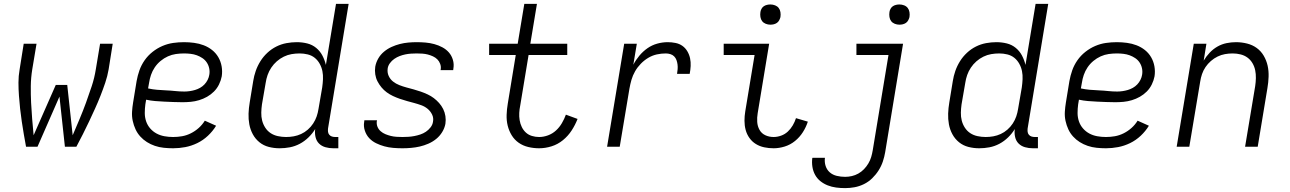

<svg xmlns="http://www.w3.org/2000/svg" viewBox="-20 -755 6640 988"><path d="M114 0Q108 -32 102.5 -64.5Q97 -97 92 -130Q87 -163 83.5 -196Q80 -229 77.5 -262.5Q75 -296 75 -330Q75 -364 81 -398L102 -530H168L146 -398Q139 -355 138.5 -312Q138 -269 140 -227Q142 -185 145.5 -143Q149 -101 153 -59L267 -318H326L354 -59Q372 -101 389.5 -142.5Q407 -184 422.5 -226.5Q438 -269 452 -311.5Q466 -354 473 -398L495 -530H560L539 -398Q533 -363 521.5 -329Q510 -295 497 -262Q484 -229 469 -196Q454 -163 438.5 -130Q423 -97 406.5 -64.5Q390 -32 373 0H314L286 -258L173 0Z M871 8Q847 8 823 5.5Q799 3 777 -4.5Q755 -12 736 -24Q717 -36 702 -52.5Q687 -69 677.5 -89.5Q668 -110 663 -133Q658 -156 659.5 -180Q661 -204 665 -228L683 -338Q688 -366 697.5 -393Q707 -420 724 -444.5Q741 -469 765 -488Q789 -507 816 -518.5Q843 -530 871 -534Q899 -538 927 -538Q953 -538 979 -534.5Q1005 -531 1028.5 -522Q1052 -513 1071.5 -497.5Q1091 -482 1103.5 -460.5Q1116 -439 1120.5 -413.5Q1125 -388 1121 -362Q1117 -341 1107 -320.5Q1097 -300 1081 -284Q1065 -268 1045.5 -257Q1026 -246 1004.5 -239.5Q983 -233 961.5 -231Q940 -229 919 -229Q896 -229 872.5 -230Q849 -231 825.5 -232Q802 -233 778.5 -235Q755 -237 732 -242L728 -218Q725 -196 725 -173.5Q725 -151 732 -130.5Q739 -110 753 -94Q767 -78 785.5 -68Q804 -58 826 -54Q848 -50 871 -50Q894 -50 917 -54Q940 -58 962 -69Q984 -80 1002.5 -96.5Q1021 -113 1034 -134L1092 -108Q1075 -80 1050 -56.5Q1025 -33 995 -18.5Q965 -4 933.5 2Q902 8 871 8ZM929 -284Q942 -284 956 -286Q970 -288 983.5 -292Q997 -296 1009.5 -303Q1022 -310 1032 -320.5Q1042 -331 1048.5 -344Q1055 -357 1057 -370Q1060 -387 1056.5 -403.5Q1053 -420 1044 -433.5Q1035 -447 1021.5 -456Q1008 -465 993 -470.5Q978 -476 961 -478Q944 -480 927 -480Q906 -480 885 -477Q864 -474 844 -465Q824 -456 806.5 -441.5Q789 -427 776.5 -408.5Q764 -390 757 -369.5Q750 -349 747 -328L742 -300Q765 -295 788 -293Q811 -291 835 -290Q859 -289 882 -286.5Q905 -284 929 -284Z M1419 8Q1390 8 1363 1Q1336 -6 1315 -23Q1294 -40 1281 -64Q1268 -88 1263 -115Q1258 -142 1259 -170.5Q1260 -199 1265 -228L1283 -338Q1287 -364 1296 -390Q1305 -416 1320 -440Q1335 -464 1356 -483.5Q1377 -503 1402 -515.5Q1427 -528 1454 -533Q1481 -538 1507 -538Q1535 -538 1561 -531.5Q1587 -525 1607 -508.5Q1627 -492 1639 -469Q1651 -446 1657 -421L1709 -735H1774L1668 -94Q1667 -85 1668 -76.5Q1669 -68 1674.5 -61.5Q1680 -55 1688 -52.5Q1696 -50 1705 -50H1721V8H1695Q1674 8 1654.5 2.5Q1635 -3 1621.5 -16.5Q1608 -30 1603.5 -50.5Q1599 -71 1602 -91Q1588 -68 1567.5 -48Q1547 -28 1522.5 -15Q1498 -2 1471.5 3Q1445 8 1419 8ZM1452 -50Q1452 -50 1452 -50Q1452 -50 1452 -50Q1472 -50 1491.5 -53.5Q1511 -57 1529.5 -65.5Q1548 -74 1564 -88Q1580 -102 1591.5 -119.5Q1603 -137 1609.5 -156Q1616 -175 1619 -195L1638 -305Q1641 -326 1642 -347.5Q1643 -369 1639 -389Q1635 -409 1625 -427Q1615 -445 1599.5 -457.5Q1584 -470 1563.5 -475Q1543 -480 1522 -480Q1501 -480 1480.5 -476.5Q1460 -473 1440.5 -463.5Q1421 -454 1404.5 -439.5Q1388 -425 1376 -407Q1364 -389 1357 -369Q1350 -349 1347 -328L1328 -218Q1325 -197 1324.5 -175.5Q1324 -154 1329 -134.5Q1334 -115 1345 -98Q1356 -81 1372.5 -70Q1389 -59 1410 -54.5Q1431 -50 1452 -50Z M2051 8Q2027 8 2003.5 6Q1980 4 1958 -2Q1936 -8 1915.5 -18Q1895 -28 1880 -44Q1865 -60 1857.5 -82.5Q1850 -105 1854 -128Q1854 -130 1854.5 -132Q1855 -134 1855 -136H1920Q1920 -135 1919.5 -133.5Q1919 -132 1919 -131Q1917 -116 1922.5 -102.5Q1928 -89 1939 -79.5Q1950 -70 1963.5 -64.5Q1977 -59 1991 -55.5Q2005 -52 2020.5 -51Q2036 -50 2051 -50Q2066 -50 2081.5 -51Q2097 -52 2112.5 -55Q2128 -58 2143 -63Q2158 -68 2171.5 -77Q2185 -86 2195.5 -99.5Q2206 -113 2208 -128Q2212 -148 2203.5 -165.5Q2195 -183 2180.5 -195Q2166 -207 2148 -213.5Q2130 -220 2111.5 -225Q2093 -230 2074.5 -235Q2056 -240 2037.5 -246.5Q2019 -253 2002 -261Q1985 -269 1970 -280Q1955 -291 1943 -305.5Q1931 -320 1922.5 -336.5Q1914 -353 1911 -372.5Q1908 -392 1911 -412Q1915 -434 1926.5 -454Q1938 -474 1956 -489Q1974 -504 1995 -513.5Q2016 -523 2037.5 -528.5Q2059 -534 2081 -536Q2103 -538 2124 -538Q2147 -538 2170 -536Q2193 -534 2215 -528Q2237 -522 2256.5 -511.5Q2276 -501 2290 -485Q2304 -469 2310.5 -447Q2317 -425 2313 -402Q2313 -400 2312.5 -398Q2312 -396 2312 -394H2247Q2247 -395 2247.5 -396.5Q2248 -398 2248 -399Q2250 -413 2245 -426.5Q2240 -440 2230.5 -449.5Q2221 -459 2208 -465Q2195 -471 2181.5 -474.5Q2168 -478 2153.5 -479Q2139 -480 2124 -480Q2110 -480 2095 -479Q2080 -478 2065.5 -475Q2051 -472 2036.5 -466.5Q2022 -461 2009 -452Q1996 -443 1986.5 -430Q1977 -417 1975 -403Q1972 -382 1980 -364.5Q1988 -347 2002.5 -335.5Q2017 -324 2035 -317Q2053 -310 2071.5 -305Q2090 -300 2108.5 -295Q2127 -290 2145.5 -283.5Q2164 -277 2181 -269Q2198 -261 2212.5 -250Q2227 -239 2239.5 -225Q2252 -211 2260.5 -194Q2269 -177 2272 -157.5Q2275 -138 2272 -118Q2268 -96 2255.5 -75.5Q2243 -55 2224.5 -40Q2206 -25 2184 -15.5Q2162 -6 2140 -1Q2118 4 2095.5 6Q2073 8 2051 8Z M2754 8Q2726 8 2698.5 1.5Q2671 -5 2649 -20.5Q2627 -36 2613 -59Q2599 -82 2592.5 -108.5Q2586 -135 2587 -164Q2588 -193 2593 -222L2634 -472H2497V-530H2644L2678 -735H2743L2709 -530H2899V-472H2700L2657 -212Q2653 -193 2652 -174Q2651 -155 2654 -136.5Q2657 -118 2665 -101.5Q2673 -85 2686 -73Q2699 -61 2717 -55.5Q2735 -50 2754 -50Q2777 -50 2800 -58.5Q2823 -67 2841 -83.5Q2859 -100 2871.5 -121.5Q2884 -143 2892 -165L2952 -143Q2940 -112 2921.5 -83.5Q2903 -55 2876.5 -33.5Q2850 -12 2818 -2Q2786 8 2754 8Z M3104 0 3192 -530H3257L3239 -422Q3252 -447 3270.5 -469Q3289 -491 3312 -507Q3335 -523 3362 -530.5Q3389 -538 3416 -538Q3436 -538 3456 -534Q3476 -530 3491.5 -519Q3507 -508 3517 -491Q3527 -474 3531 -455Q3535 -436 3534 -415.5Q3533 -395 3529 -375H3464Q3466 -387 3467 -399Q3468 -411 3466.5 -423Q3465 -435 3461 -446Q3457 -457 3449 -465Q3441 -473 3429.5 -476.5Q3418 -480 3406 -480Q3383 -480 3360 -475Q3337 -470 3316 -457.5Q3295 -445 3277.5 -427Q3260 -409 3248 -388Q3236 -367 3229.5 -344.5Q3223 -322 3219 -299L3169 0Z M3961 8Q3936 8 3912.5 3Q3889 -2 3869.5 -14Q3850 -26 3836.5 -45Q3823 -64 3817 -86.5Q3811 -109 3811 -133.5Q3811 -158 3815 -182L3863 -472H3704V-530H3938L3879 -173Q3875 -150 3876.5 -127.5Q3878 -105 3888.5 -86.5Q3899 -68 3918.5 -59Q3938 -50 3961 -50Q3980 -50 3999.5 -57Q4019 -64 4034 -78Q4049 -92 4059.5 -110Q4070 -128 4076 -147L4137 -129Q4128 -101 4111.5 -75Q4095 -49 4071 -29.5Q4047 -10 4018 -1Q3989 8 3961 8ZM3944 -628Q3932 -628 3920.5 -632.5Q3909 -637 3902 -646Q3895 -655 3893 -667.5Q3891 -680 3893 -693Q3894 -701 3898.5 -709.5Q3903 -718 3910.5 -723Q3918 -728 3927 -730Q3936 -732 3944 -732Q3957 -732 3968.5 -727.5Q3980 -723 3987 -714Q3994 -705 3996 -692.5Q3998 -680 3996 -667Q3994 -659 3989.5 -650.5Q3985 -642 3977.5 -637Q3970 -632 3961.5 -630Q3953 -628 3944 -628Z M4329 213Q4305 213 4282.5 210Q4260 207 4239.5 199Q4219 191 4202 177.5Q4185 164 4174.5 145Q4164 126 4160.5 103.5Q4157 81 4160 58Q4161 58 4161 57.5Q4161 57 4161 57H4225Q4225 57 4225 57Q4225 57 4225 57Q4222 79 4228.5 99Q4235 119 4250 132Q4265 145 4286 150Q4307 155 4329 155Q4346 155 4363.5 151Q4381 147 4397 138Q4413 129 4426 115.5Q4439 102 4448.5 86Q4458 70 4463 53Q4468 36 4471 18L4552 -472H4387V-530H4627L4535 28Q4531 52 4523 76Q4515 100 4501 122Q4487 144 4468 162.5Q4449 181 4425.5 192.5Q4402 204 4377.5 208.5Q4353 213 4329 213ZM4608 -628Q4596 -628 4584.5 -632.5Q4573 -637 4566 -646Q4559 -655 4557 -667.5Q4555 -680 4557 -693Q4558 -701 4562.5 -709.5Q4567 -718 4574.5 -723Q4582 -728 4591 -730Q4600 -732 4608 -732Q4621 -732 4632.5 -727.5Q4644 -723 4651 -714Q4658 -705 4660 -692.5Q4662 -680 4660 -667Q4658 -659 4653.5 -650.5Q4649 -642 4641.5 -637Q4634 -632 4625.5 -630Q4617 -628 4608 -628Z M5019 8Q4990 8 4963 1Q4936 -6 4915 -23Q4894 -40 4881 -64Q4868 -88 4863 -115Q4858 -142 4859 -170.5Q4860 -199 4865 -228L4883 -338Q4887 -364 4896 -390Q4905 -416 4920 -440Q4935 -464 4956 -483.5Q4977 -503 5002 -515.5Q5027 -528 5054 -533Q5081 -538 5107 -538Q5135 -538 5161 -531.5Q5187 -525 5207 -508.5Q5227 -492 5239 -469Q5251 -446 5257 -421L5309 -735H5374L5268 -94Q5267 -85 5268 -76.5Q5269 -68 5274.5 -61.5Q5280 -55 5288 -52.5Q5296 -50 5305 -50H5321V8H5295Q5274 8 5254.5 2.5Q5235 -3 5221.5 -16.5Q5208 -30 5203.5 -50.5Q5199 -71 5202 -91Q5188 -68 5167.5 -48Q5147 -28 5122.5 -15Q5098 -2 5071.5 3Q5045 8 5019 8ZM5052 -50Q5052 -50 5052 -50Q5052 -50 5052 -50Q5072 -50 5091.5 -53.5Q5111 -57 5129.5 -65.5Q5148 -74 5164 -88Q5180 -102 5191.5 -119.5Q5203 -137 5209.5 -156Q5216 -175 5219 -195L5238 -305Q5241 -326 5242 -347.5Q5243 -369 5239 -389Q5235 -409 5225 -427Q5215 -445 5199.5 -457.5Q5184 -470 5163.5 -475Q5143 -480 5122 -480Q5101 -480 5080.5 -476.5Q5060 -473 5040.5 -463.5Q5021 -454 5004.5 -439.5Q4988 -425 4976 -407Q4964 -389 4957 -369Q4950 -349 4947 -328L4928 -218Q4925 -197 4924.5 -175.5Q4924 -154 4929 -134.5Q4934 -115 4945 -98Q4956 -81 4972.5 -70Q4989 -59 5010 -54.5Q5031 -50 5052 -50Z M5671 8Q5647 8 5623 5.5Q5599 3 5577 -4.5Q5555 -12 5536 -24Q5517 -36 5502 -52.5Q5487 -69 5477.5 -89.5Q5468 -110 5463 -133Q5458 -156 5459.5 -180Q5461 -204 5465 -228L5483 -338Q5488 -366 5497.5 -393Q5507 -420 5524 -444.5Q5541 -469 5565 -488Q5589 -507 5616 -518.5Q5643 -530 5671 -534Q5699 -538 5727 -538Q5753 -538 5779 -534.5Q5805 -531 5828.5 -522Q5852 -513 5871.5 -497.5Q5891 -482 5903.5 -460.5Q5916 -439 5920.5 -413.5Q5925 -388 5921 -362Q5917 -341 5907 -320.5Q5897 -300 5881 -284Q5865 -268 5845.5 -257Q5826 -246 5804.5 -239.5Q5783 -233 5761.5 -231Q5740 -229 5719 -229Q5696 -229 5672.5 -230Q5649 -231 5625.5 -232Q5602 -233 5578.5 -235Q5555 -237 5532 -242L5528 -218Q5525 -196 5525 -173.5Q5525 -151 5532 -130.5Q5539 -110 5553 -94Q5567 -78 5585.5 -68Q5604 -58 5626 -54Q5648 -50 5671 -50Q5694 -50 5717 -54Q5740 -58 5762 -69Q5784 -80 5802.5 -96.5Q5821 -113 5834 -134L5892 -108Q5875 -80 5850 -56.5Q5825 -33 5795 -18.5Q5765 -4 5733.5 2Q5702 8 5671 8ZM5729 -284Q5742 -284 5756 -286Q5770 -288 5783.5 -292Q5797 -296 5809.5 -303Q5822 -310 5832 -320.5Q5842 -331 5848.5 -344Q5855 -357 5857 -370Q5860 -387 5856.5 -403.5Q5853 -420 5844 -433.5Q5835 -447 5821.5 -456Q5808 -465 5793 -470.5Q5778 -476 5761 -478Q5744 -480 5727 -480Q5706 -480 5685 -477Q5664 -474 5644 -465Q5624 -456 5606.5 -441.5Q5589 -427 5576.5 -408.5Q5564 -390 5557 -369.5Q5550 -349 5547 -328L5542 -300Q5565 -295 5588 -293Q5611 -291 5635 -290Q5659 -289 5682 -286.5Q5705 -284 5729 -284Z M6035 0 6123 -530H6188L6174 -443Q6187 -465 6205 -484Q6223 -503 6245 -515.5Q6267 -528 6291.5 -533Q6316 -538 6340 -538Q6369 -538 6397 -531Q6425 -524 6447 -508Q6469 -492 6483 -468Q6497 -444 6503 -417Q6509 -390 6508 -360.5Q6507 -331 6502 -302L6452 0H6387L6439 -312Q6442 -332 6442.5 -353Q6443 -374 6439 -393.5Q6435 -413 6425 -430Q6415 -447 6399.5 -458.5Q6384 -470 6364 -475Q6344 -480 6323 -480Q6323 -480 6323 -480Q6323 -480 6323 -480Q6303 -480 6283.5 -476.5Q6264 -473 6245.5 -464Q6227 -455 6211 -441Q6195 -427 6183.5 -410Q6172 -393 6165.5 -374Q6159 -355 6156 -335L6100 0Z"/></svg>

Font: Iosevka Curly Light Extended
Style: Italic
Weight: 300
Width: 7
Italic angle: -9°
Monospace: yes
Designer: Belleve Invis
Foundry: Belleve Invis
Version: Version 11.1.0; ttfautohint (v1.8.3)